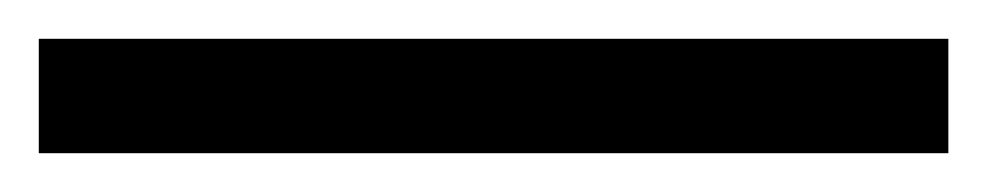

<svg xmlns="http://www.w3.org/2000/svg" viewBox="-25 63 509 99"><path d="M-5 142V83H464V142Z"/></svg>

Font: Noto Serif Hentaigana Black
Style: Regular
Weight: 900
Designer: Kazuhiro Yamada
Foundry: nipponia
Version: Version 1.000; ttfautohint (v1.8.4.7-5d5b)